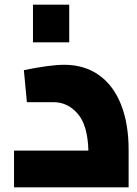

<svg xmlns="http://www.w3.org/2000/svg" viewBox="-20 -801 587 821"><path d="M40 0ZM530 -160V0H40V-157H358Q355 -266 312 -315Q269 -364 210 -364H95L82 -501Q195 -524 254 -524Q341 -524 403 -480Q465 -436 497.5 -354Q530 -272 530 -160ZM121 -781H276V-620H121Z"/></svg>

Font: Cairo Black
Style: Regular
Weight: 900
Designer: Mohamed Gaber, the designers of Titillium
Foundry: Kief Type Foundry
Version: Version 2.009; ttfautohint (v1.5.33-1714) -l 8 -r 50 -G 200 